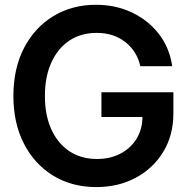

<svg xmlns="http://www.w3.org/2000/svg" viewBox="-20 -759 774 791"><path d="M376.5 11.7Q275.9 11.7 198.7 -35.6Q121.6 -83 78.4 -167.5Q35.2 -252 35.2 -363.3Q35.2 -477.5 79.3 -562Q123.5 -646.5 200.4 -692.9Q277.3 -739.3 375 -739.3Q456.5 -739.3 523.9 -707.3Q591.3 -675.3 635 -618.4Q678.7 -561.5 689.5 -486.3H558.1Q544.4 -547.9 496.3 -585.7Q448.2 -623.5 378.4 -623.5Q313 -623.5 265.1 -591.3Q217.3 -559.1 191.2 -500.7Q165 -442.4 165 -363.3Q165 -284.7 191.4 -226.3Q217.8 -168 265.9 -136Q314 -104 379.4 -104Q433.1 -104 475.3 -125.7Q517.6 -147.5 542 -186.5Q566.4 -225.6 566.9 -276.9H397.9V-378.9H694.3V-291Q694.3 -202.6 653.1 -134.3Q611.8 -65.9 540 -27.1Q468.3 11.7 376.5 11.7Z"/></svg>

Font: Inter Display SemiBold
Style: Regular
Weight: 600
Designer: Rasmus Andersson
Foundry: rsms
Version: Version 4.001;git-9221beed3